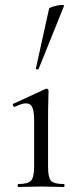

<svg xmlns="http://www.w3.org/2000/svg" viewBox="-20 -751 313 771"><path d="M53 0Q51 0 51 -6Q51 -12 53 -12Q92 -12 104.5 -25.5Q117 -39 117 -81V-268Q117 -303 110 -319.5Q103 -336 84 -336Q76 -336 65 -332.5Q54 -329 39 -322Q35 -321 32.5 -326.5Q30 -332 33 -334L163 -394Q166 -395 167 -395Q169 -395 172 -392.5Q175 -390 175 -387Q175 -379 174 -348Q173 -317 173 -269V-81Q173 -39 184.5 -25.5Q196 -12 236 -12Q239 -12 239 -6Q239 0 236 0Q218 0 194.5 -1Q171 -2 145 -2Q119 -2 95.5 -1Q72 0 53 0ZM135 -474Q134 -471 128.5 -472.5Q123 -474 124 -476L177 -716Q178 -719 187.5 -722.5Q197 -726 209 -728.5Q221 -731 230 -731Q239 -731 237 -727Z"/></svg>

Font: Cormorant Infant Light
Style: Regular
Weight: 400
Version: Version 4.001